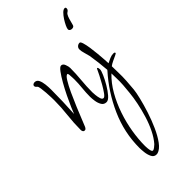

<svg xmlns="http://www.w3.org/2000/svg" viewBox="-290 -629 1080 1080"><g transform="rotate(-45 249.5 -89.0)"><path d="M68 4Q61 4 57.5 -1.5Q54 -7 54 -14Q54 -70 60.5 -126.5Q67 -183 67 -239Q67 -245 66.5 -262.5Q66 -280 64.5 -300.5Q63 -321 60.5 -337.5Q58 -354 54 -358Q50 -361 46.5 -365Q43 -369 43 -375Q43 -381 48.5 -384.5Q54 -388 60 -388Q77 -388 84.5 -372.5Q92 -357 94.5 -335Q97 -313 97 -293Q97 -199 91 -104Q95 -115 107 -143Q119 -171 136 -206Q153 -241 171.5 -273.5Q190 -306 206 -327.5Q222 -349 232 -349Q246 -349 252.5 -331.5Q259 -314 259 -303Q259 -257 254.5 -211Q250 -165 250 -118Q250 -112 251.5 -95.5Q253 -79 257.5 -64.5Q262 -50 272 -50Q280 -50 293 -68Q306 -86 320 -110.5Q334 -135 345 -157Q356 -179 360 -188Q361 -190 362 -192.5Q363 -195 365 -195Q370 -195 371 -187.5Q372 -180 372 -178Q372 -168 361 -143Q350 -118 333.5 -90Q317 -62 299.5 -42Q282 -22 268 -22Q248 -22 238.5 -38Q229 -54 226 -74.5Q223 -95 223 -109Q223 -142 226.5 -175Q230 -208 230 -241Q230 -244 229.5 -256Q229 -268 228 -279Q227 -290 223 -290Q213 -290 197.5 -265Q182 -240 164.5 -202Q147 -164 130 -123.5Q113 -83 100.5 -51Q88 -19 83 -8Q81 -4 77.5 0Q74 4 68 4ZM422 -451Q415 -451 409 -454.5Q403 -458 403 -465Q403 -473 410.5 -489Q418 -505 429 -522Q440 -539 452 -551Q464 -563 474 -563Q482 -563 482 -554Q482 -547 478 -542.5Q474 -538 469 -535Q461 -530 455.5 -516Q450 -502 446.5 -487Q443 -472 440 -463Q437 -451 422 -451ZM258 385Q239 385 230 367Q221 349 218.5 326.5Q216 304 216 291Q216 169 266 57Q316 -55 396 -144L399 -148Q394 -212 384 -273Q381 -287 375 -306.5Q369 -326 369 -340Q369 -351 377 -358.5Q385 -366 396 -366Q403 -366 408.5 -348Q414 -330 418 -303Q422 -276 424.5 -248Q427 -220 428.5 -198Q430 -176 430 -169Q444 -176 458.5 -182.5Q473 -189 488 -189Q491 -189 495 -188Q499 -187 499 -182Q499 -179 486 -173Q473 -167 457 -159.5Q441 -152 431 -144L432 -93Q433 -61 431 -28.5Q429 4 426 36Q424 57 414.5 96.5Q405 136 390 182.5Q375 229 355.5 272.5Q336 316 313.5 346.5Q291 377 267 384Q264 385 258 385ZM260 355Q266 355 276 347Q286 339 290 335Q313 309 331.5 271.5Q350 234 363 191.5Q376 149 384.5 107Q393 65 396 32Q399 4 401 -23.5Q403 -51 402 -78L401 -117Q362 -80 333 -29Q304 22 284.5 79.5Q265 137 255.5 195Q246 253 246 305Q246 312 247 324Q248 336 251 345.5Q254 355 260 355Z"/></g></svg>

Font: Licorice
Style: Regular
Weight: 400
Designer: Robert E. Leuschke
Foundry: Robert E. Leuschke
Version: Version 1.010; ttfautohint (v1.8.3)